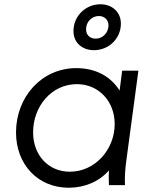

<svg xmlns="http://www.w3.org/2000/svg" viewBox="-20 -867 709 899"><path d="M302 12C376 12 445 -17 490 -69C489 -44 489 -23 490 0H565C564 -37 565 -69 572 -119L628 -536H552L540 -443C499 -508 430 -548 337 -548C175 -548 55 -413 55 -247C55 -97 157 12 302 12ZM135 -247C135 -369 221 -473 340 -473C442 -473 517 -393 517 -286C517 -167 425 -63 307 -63C206 -63 135 -141 135 -247ZM324 -722C324 -665 367 -632 420 -632C490 -632 546 -687 546 -756C546 -812 504 -847 450 -847C380 -847 324 -791 324 -722ZM383 -730C383 -764 409 -792 443 -792C469 -792 488 -774 488 -748C488 -714 461 -686 428 -686C401 -686 383 -703 383 -730Z"/></svg>

Font: Mluvka
Style: Italic
Weight: 400
Italic angle: -8°
Designer: Modified by Jiří Krblich, Original typeface by Gumpita Rahayu
Foundry: Gumpita Rahayu & Jiří Krblich
Version: Version 2.000;Glyphs 3.1.1 (3134)